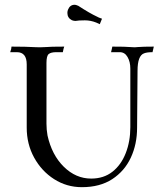

<svg xmlns="http://www.w3.org/2000/svg" viewBox="-20 -774 686 807"><path d="M324.2 12.7Q260.3 12.7 207.5 -21Q154.8 -54.7 123.5 -111.6Q92.3 -168.5 92.3 -237.3V-503.4Q92.3 -554.7 50.8 -554.7H22.9Q28.3 -569.3 28.3 -578.1Q89.8 -578.1 128.9 -575.7Q136.7 -575.2 147.5 -575.2Q163.1 -575.2 173.6 -576.2Q184.1 -577.1 200.9 -577.6Q217.8 -578.1 250 -578.1Q247.1 -571.3 244.1 -554.7H216.8Q194.3 -554.7 184.8 -546.9Q175.3 -539.1 175.3 -509.8V-254.4Q175.3 -229.5 179.7 -204.6Q197.8 -122.6 248.3 -73Q298.8 -23.4 363.3 -23.4Q416 -23.4 452.6 -52.2Q489.3 -81.1 508.5 -130.4Q527.8 -179.7 527.8 -239.7V-485.8Q527.8 -514.2 516.1 -534.4Q504.4 -554.7 483.4 -554.7H446.8Q448.2 -561.5 449.7 -566.9Q451.2 -572.3 452.1 -578.1Q509.3 -578.1 527.3 -576.2Q538.6 -575.2 546.4 -575.2Q552.7 -575.2 558.6 -576.2Q582 -578.1 626.5 -578.1L621.1 -554.7Q597.7 -554.7 585.4 -549.8Q558.1 -540 558.1 -476.6L556.2 -237.3Q556.2 -168 529.8 -111.3Q503.4 -54.7 451.7 -21Q399.9 12.7 324.2 12.7ZM399.4 -672.4 384.3 -679.2Q360.8 -688.5 336.9 -688.5Q309.6 -688.5 296.9 -686Q290.5 -686 282.2 -689Q263.2 -698.7 263.2 -719.7Q263.2 -726.6 265.6 -732.9Q273.9 -753.9 293.5 -753.9Q299.3 -753.9 305.2 -751L309.1 -749.5Q356.9 -718.3 387.7 -704.1Q392.6 -702.1 395.5 -700.2L408.7 -695.3Z"/></svg>

Font: Quaaykop
Style: Regular
Weight: 400
Designer: Tup Wanders
Foundry: Free font, DO NOT SELL
Version: Version 1.00;July 31, 2023;FontCreator 11.5.0.2430 64-bit